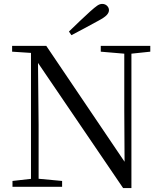

<svg xmlns="http://www.w3.org/2000/svg" viewBox="-20 -965 836 992"><path d="M336.2 -802Q364.1 -829.3 392.1 -855.9Q420.1 -882.5 445.7 -905.7Q469.4 -927 482.5 -935.9Q495.7 -944.8 507.6 -944.8Q523.1 -944.8 533.1 -935Q543 -925.2 543 -912.4Q543 -899.7 531.2 -887Q519.4 -874.4 488.9 -858.2Q454.6 -839.2 419.4 -820.5Q384.2 -801.8 349.1 -783.2ZM44.5 0V-30.1L150.3 -42.1H171.8L300.9 -30.1V0ZM140.1 0V-704.6H175.7L179.5 -319.3V0ZM500.6 -698V-728H756.5V-698L651.5 -686.9H630.9ZM616.1 6.7 166.9 -653.8 164.7 -655.5 140.7 -691.6 42.6 -698V-728H219.1L641.4 -102.9L623.8 -96.7L622.1 -395.1V-728H659V6.7Z"/></svg>

Font: Noto Serif HK ExtraLight
Style: Regular
Weight: 200
Designer: Ryoko NISHIZUKA 西塚涼子 (kana & ideographs); Frank Grießhammer (Latin, Greek & Cyrillic); Wenlong ZHANG 张文龙 (bopomofo); San
Foundry: Adobe
Version: Version 2.002-H1;hotconv 1.1.0;makeotfexe 2.6.0